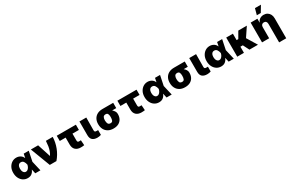

<svg xmlns="http://www.w3.org/2000/svg" viewBox="215 -2590 6912 4591"><g transform="rotate(-30 3671.0 -294.5)"><path d="M274.1 11.4Q205.3 11 150.6 -25Q95.9 -61.1 64.3 -125Q32.7 -188.9 32.7 -272.7Q32.7 -356.5 65.5 -419.4Q98.4 -482.2 153.2 -517.4Q208.1 -552.6 274.1 -552.6Q334.9 -552.6 384.4 -522.5Q433.9 -492.5 454.5 -438.9H458.5L480.1 -545.5H619.3L562.9 -272.7L626.4 0H484.4L459.2 -115.1H454.5Q436.4 -62.5 391.9 -25.4Q347.3 11.7 274.1 11.4ZM425.1 -272.7 424.7 -274.1Q414.1 -329.5 388.3 -365.8Q362.6 -402 315.3 -402Q268.5 -402 245 -366.3Q221.6 -330.6 221.6 -275.6Q221.6 -217.3 246.4 -180.4Q271.3 -143.5 311.1 -143.5Q339.5 -143.5 362.6 -161.6Q385.7 -179.7 401.8 -209Q418 -238.3 424.7 -271.3Z M884.9 0 677.6 -545.5H877.8L994.3 -187.5H1000Q1031.6 -240.8 1049.9 -291.2Q1068.2 -341.6 1077.8 -402Q1087.4 -462.4 1092.3 -545.5H1281.2Q1276.3 -396 1221.4 -254.4Q1166.5 -112.9 1068.2 0Z M1906.2 -521.3V-376.4H1728.7V-187.5Q1728.7 -165.1 1737.7 -151.5Q1746.8 -137.8 1771.3 -137.8Q1790.5 -137.8 1799.7 -138Q1808.9 -138.1 1823.9 -139.2L1833.8 2.8Q1812.5 6 1791.5 8Q1770.6 9.9 1738.6 9.9Q1646 9.9 1592.9 -40.1Q1539.8 -90.2 1539.8 -186.1V-376.4H1377.8V-521.3Z M2018.5 -545.5H2207.4L2204.5 -194.6Q2205.3 -165.8 2216.3 -154.7Q2227.3 -143.5 2258.5 -143.5H2302.6V-11.4Q2278.8 -2.8 2252.1 1.4Q2225.5 5.7 2200.3 5.7Q2114.7 5.7 2066.9 -34.8Q2019.2 -75.3 2018.5 -164.8Z M2373.6 -258.5V-269.9Q2373.9 -343.8 2404.8 -402.2Q2435.7 -460.6 2496.1 -494.5Q2556.5 -528.4 2644.9 -528.4H2940.3V-382.1H2827.1Q2859 -356.2 2881.2 -321.2Q2903.4 -286.2 2903.4 -248.6V-238.6Q2903.8 -164.8 2873.8 -108.8Q2843.8 -52.9 2786.4 -21.5Q2729 9.9 2646.3 9.9Q2557.9 9.9 2497.2 -25.2Q2436.4 -60.4 2405.2 -121.1Q2373.9 -181.8 2373.6 -258.5ZM2558.2 -269.9V-258.5Q2558.6 -206.3 2576 -171.3Q2593.4 -136.4 2646.3 -136.4Q2690.3 -136.4 2704.7 -171.3Q2719.1 -206.3 2718.8 -258.5V-269.9Q2719.1 -315.7 2704.5 -348.9Q2690 -382.1 2644.9 -382.1Q2595.2 -382.1 2576.9 -348.9Q2558.6 -315.7 2558.2 -269.9Z M3581 -521.3V-376.4H3403.4V-187.5Q3403.4 -165.1 3412.5 -151.5Q3421.5 -137.8 3446 -137.8Q3465.2 -137.8 3474.4 -138Q3483.7 -138.1 3498.6 -139.2L3508.5 2.8Q3487.2 6 3466.3 8Q3445.3 9.9 3413.4 9.9Q3320.7 9.9 3267.6 -40.1Q3214.5 -90.2 3214.5 -186.1V-376.4H3052.6V-521.3Z M3899.1 11.4Q3830.3 11 3775.6 -25Q3720.9 -61.1 3689.3 -125Q3657.7 -188.9 3657.7 -272.7Q3657.7 -356.5 3690.5 -419.4Q3723.4 -482.2 3778.2 -517.4Q3833.1 -552.6 3899.1 -552.6Q3959.9 -552.6 4009.4 -522.5Q4058.9 -492.5 4079.5 -438.9H4083.5L4105.1 -545.5H4244.3L4187.9 -272.7L4251.4 0H4109.4L4084.2 -115.1H4079.5Q4061.4 -62.5 4016.9 -25.4Q3972.3 11.7 3899.1 11.4ZM4050.1 -272.7 4049.7 -274.1Q4039.1 -329.5 4013.3 -365.8Q3987.6 -402 3940.3 -402Q3893.5 -402 3870 -366.3Q3846.6 -330.6 3846.6 -275.6Q3846.6 -217.3 3871.4 -180.4Q3896.3 -143.5 3936.1 -143.5Q3964.5 -143.5 3987.6 -161.6Q4010.7 -179.7 4026.8 -209Q4043 -238.3 4049.7 -271.3Z M4349.4 -258.5V-269.9Q4349.8 -343.8 4380.7 -402.2Q4411.6 -460.6 4471.9 -494.5Q4532.3 -528.4 4620.7 -528.4H4916.2V-382.1H4802.9Q4834.9 -356.2 4857.1 -321.2Q4879.3 -286.2 4879.3 -248.6V-238.6Q4879.6 -164.8 4849.6 -108.8Q4819.6 -52.9 4762.3 -21.5Q4704.9 9.9 4622.2 9.9Q4533.7 9.9 4473 -25.2Q4412.3 -60.4 4381 -121.1Q4349.8 -181.8 4349.4 -258.5ZM4534.1 -269.9V-258.5Q4534.4 -206.3 4551.8 -171.3Q4569.2 -136.4 4622.2 -136.4Q4666.2 -136.4 4680.6 -171.3Q4695 -206.3 4694.6 -258.5V-269.9Q4695 -315.7 4680.4 -348.9Q4665.8 -382.1 4620.7 -382.1Q4571 -382.1 4552.7 -348.9Q4534.4 -315.7 4534.1 -269.9Z M5049.7 -545.5H5238.6L5235.8 -194.6Q5236.5 -165.8 5247.5 -154.7Q5258.5 -143.5 5289.8 -143.5H5333.8V-11.4Q5310 -2.8 5283.4 1.4Q5256.7 5.7 5231.5 5.7Q5146 5.7 5098.2 -34.8Q5050.4 -75.3 5049.7 -164.8Z M5613.6 11.4Q5544.7 11 5490.1 -25Q5435.4 -61.1 5403.8 -125Q5372.2 -188.9 5372.2 -272.7Q5372.2 -356.5 5405 -419.4Q5437.9 -482.2 5492.7 -517.4Q5547.6 -552.6 5613.6 -552.6Q5674.4 -552.6 5723.9 -522.5Q5773.4 -492.5 5794 -438.9H5797.9L5819.6 -545.5H5958.8L5902.3 -272.7L5965.9 0H5823.9L5798.7 -115.1H5794Q5775.9 -62.5 5731.4 -25.4Q5686.8 11.7 5613.6 11.4ZM5764.6 -272.7 5764.2 -274.1Q5753.6 -329.5 5727.8 -365.8Q5702.1 -402 5654.8 -402Q5608 -402 5584.5 -366.3Q5561.1 -330.6 5561.1 -275.6Q5561.1 -217.3 5585.9 -180.4Q5610.8 -143.5 5650.6 -143.5Q5679 -143.5 5702.1 -161.6Q5725.1 -179.7 5741.3 -209Q5757.5 -238.3 5764.2 -271.3Z M6245.7 -528.4V-350.9H6292.6L6394.9 -528.4H6630.7L6460.2 -273.4L6465.9 -275.6L6633.5 0H6397.7L6312.1 -169H6245.7V0H6061.1V-528.4Z M6941.8 -306.8V0H6745.7V-545.5H6931.8V-441.8H6937.5Q6955.6 -494 7000.5 -523.3Q7045.5 -552.6 7105.1 -552.6Q7163.4 -552.6 7206.1 -526.3Q7248.9 -500 7272.2 -453.8Q7295.5 -407.7 7295.5 -348V204.5H7099.4V-306.8Q7099.4 -347.3 7079 -370.4Q7058.6 -393.5 7021.3 -393.5Q6985.1 -393.5 6963.4 -370.4Q6941.8 -347.3 6941.8 -306.8ZM6961.6 -623.6 7008.5 -794H7173.3L7071 -623.6Z"/></g></svg>

Font: Inter UI Black
Style: Regular
Weight: 900
Designer: Rasmus Andersson
Foundry: rsms
Version: 3.2;8d6f07862